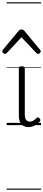

<svg xmlns="http://www.w3.org/2000/svg" viewBox="-58 -1095 379 1680"><path d="M192 17Q171 17 155.5 10.5Q140 4 129 -8Q118 -20 112.5 -38.5Q107 -57 107 -82V-496Q107 -506 113 -510.5Q119 -515 132 -515Q146 -515 152.5 -510.5Q159 -506 159 -496V-94Q159 -74 163.5 -60Q168 -46 177.5 -38.5Q187 -31 202 -31Q213 -31 223 -34.5Q233 -38 243 -45.5Q253 -53 263 -63Q269 -69 275.5 -68Q282 -67 288 -59Q293 -54 295 -48Q297 -42 292 -35Q281 -20 264.5 -8Q248 4 229.5 10.5Q211 17 192 17ZM-15 -623Q-23 -623 -30.5 -631Q-38 -639 -38 -647Q-38 -649 -37 -652Q-36 -655 -33 -659L105 -825Q110 -831 115.5 -834Q121 -837 130 -837Q139 -837 144.5 -834Q150 -831 155 -825L293 -659Q297 -655 298 -652Q299 -649 299 -647Q299 -639 291 -631Q283 -623 275 -623Q270 -623 266.5 -625.5Q263 -628 259 -632L130 -769L2 -632Q-2 -628 -6 -625.5Q-10 -623 -15 -623ZM0 555H301V565H0ZM0 -20H301V0H0ZM0 -505H301V-500H0ZM0 -1075H301V-1065H0Z"/></svg>

Font: Playwrite AR Guides
Style: Regular
Weight: 400
Designer: Veronika Burian, José Scaglione
Foundry: TypeTogether
Version: Version 1.003